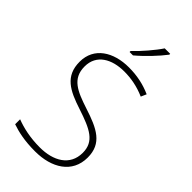

<svg xmlns="http://www.w3.org/2000/svg" viewBox="-288 -1030 1120 1120"><g transform="rotate(45 272.0 -470.0)"><path d="M404 -943V-950H359C331 -907 271 -837 229 -798V-790H257C309 -833 371 -899 404 -943ZM492 -182C492 -299 410 -338 283 -379C177 -414 103 -444 103 -545C103 -643 186 -688 288 -688C343 -688 400 -678 459 -652L474 -686C416 -712 356 -724 290 -724C163 -724 63 -662 63 -544C63 -426 142 -386 259 -348C383 -307 452 -275 452 -181C452 -75 363 -26 252 -26C172 -26 107 -41 55 -61V-20C102 -4 160 10 249 10C385 10 492 -54 492 -182Z"/></g></svg>

Font: Noto Sans Sinhala UI ExtraLight
Style: Regular
Weight: 200
Designer: Jelle Bosma - Monotype Design Team
Foundry: Monotype Imaging Inc.
Version: Version 2.006